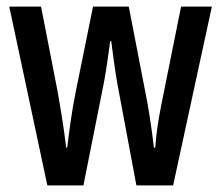

<svg xmlns="http://www.w3.org/2000/svg" viewBox="-20 -560 669 580"><path d="M334 -310 392 0H503L620 -540H527L467 -242C457 -192 451 -147 449 -114H445C437 -181 428 -239 419 -282L369 -540H261L209 -284C196 -219 189 -163 183 -114H180C173 -172 163 -234 153 -289L104 -540H8L123 0H232L294 -311C301 -347 307 -394 313 -436H316C321 -397 327 -350 334 -310Z"/></svg>

Font: Noto Sans Lao ExtraCondensed Medium
Style: Regular
Weight: 500
Width: 2
Designer: Monotype Design Team
Foundry: Monotype Imaging Inc.
Version: Version 2.003